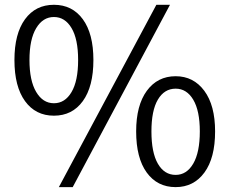

<svg xmlns="http://www.w3.org/2000/svg" viewBox="-20 -765 953 798"><path d="M40 -515.6Q40 -625 84 -685.1Q127.9 -745.1 204.1 -745.1Q280.3 -745.1 324.2 -685.1Q368.2 -625 368.2 -515.6Q368.2 -405.3 324.2 -344.7Q280.3 -284.2 204.1 -284.2Q127.9 -284.2 84 -344.7Q40 -405.3 40 -515.6ZM130.4 -382.8Q158.2 -335.9 204.1 -335.9Q250 -335.9 277.3 -382.3Q304.7 -428.7 304.7 -515.6Q304.7 -602.5 277.3 -648.4Q250 -694.3 204.1 -694.3Q158.2 -694.3 130.4 -647.9Q102.5 -601.6 102.5 -515.6Q102.5 -429.7 130.4 -382.8ZM224.6 12.7 629.9 -745.1H686.5L282.2 12.7ZM710 12.7Q633.8 12.7 589.8 -47.9Q545.9 -108.4 545.9 -218.8Q545.9 -327.1 590.3 -387.7Q634.8 -448.2 710 -448.2Q784.2 -448.2 829.1 -387.7Q874 -327.1 874 -218.8Q874 -108.4 829.6 -47.9Q785.2 12.7 710 12.7ZM710 -38.1Q755.9 -38.1 783.2 -85Q810.5 -131.8 810.5 -218.8Q810.5 -304.7 783.2 -350.6Q755.9 -396.5 710 -396.5Q663.1 -396.5 636.2 -351.1Q609.4 -305.7 609.4 -218.8Q609.4 -130.9 636.2 -84.5Q663.1 -38.1 710 -38.1Z"/></svg>

Font: Gen Shin Gothic Normal
Style: Regular
Weight: 300
Designer: [Source Han Sans]
Ryoko NISHIZUKA  (kana & ideographs); Paul D. Hunt (Latin, Greek & Cyrillic); Wenlong ZHANG  (bopomofo
Version: Version 1.002.20150607